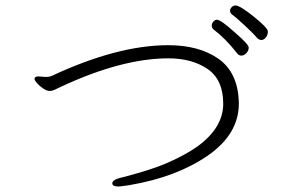

<svg xmlns="http://www.w3.org/2000/svg" viewBox="-20 -752 1040 701"><path d="M918 -614Q906 -629 872.5 -660Q839 -691 827 -699Q820 -705 820 -712.5Q820 -720 826 -726Q832 -732 840 -732Q856 -732 907 -691Q958 -650 958 -637Q958 -624 950.5 -615Q943 -606 934.5 -606Q926 -606 918 -614ZM846 -557Q804 -611 759 -645Q753 -651 753 -658.5Q753 -666 759 -673Q765 -680 772 -680Q786 -680 837 -634Q888 -590 888 -578.5Q888 -567 879.5 -558Q871 -549 861.5 -549Q852 -549 846 -557ZM120 -473 147 -471Q160 -471 169 -475Q409 -587 594 -587Q707 -587 777.5 -537.5Q848 -488 852 -381V-374Q852 -262 738 -183.5Q624 -105 452 -76Q418 -71 413 -71Q390 -71 390 -82.5Q390 -94 413 -101Q529 -130 592.5 -158Q656 -186 699 -216Q795 -285 795 -373Q795 -461 738 -500Q681 -539 595 -539Q425 -539 202 -435Q189 -429 180 -424.5Q171 -420 161 -420Q151 -420 137.5 -429Q124 -438 115 -448.5Q106 -459 106 -463Q106 -473 120 -473Z"/></svg>

Font: ToneOZ-Pinyin-WenKai-Light
Style: Light
Weight: 300
Designer: Fontworks Inc.
Foundry: ToneOZ
Version: Version 0.240331